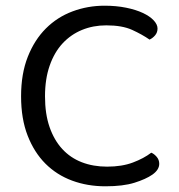

<svg xmlns="http://www.w3.org/2000/svg" viewBox="-20 -641 628 674"><path d="M533 -541Q533 -527 524.5 -517Q516 -507 505 -502Q479 -520 444 -536Q409 -552 353 -552Q307 -552 268 -536Q229 -520 200 -489Q171 -458 154.5 -411Q138 -364 138 -303Q138 -241 154 -195Q170 -149 198.5 -118Q227 -87 267 -71.5Q307 -56 356 -56Q408 -56 446.5 -70.5Q485 -85 511 -105Q521 -101 530 -90.5Q539 -80 539 -66Q539 -45 515 -28Q492 -12 452 0.5Q412 13 350 13Q287 13 233 -7Q179 -27 139.5 -66.5Q100 -106 77 -165Q54 -224 54 -303Q54 -382 77.5 -441.5Q101 -501 141 -541Q181 -581 234.5 -601Q288 -621 347 -621Q388 -621 422.5 -614Q457 -607 481.5 -595.5Q506 -584 519.5 -569.5Q533 -555 533 -541Z"/></svg>

Font: Baloo Da 2
Style: Regular
Weight: 400
Designer: Noopur Datye, Sulekha Rajkumar and Ek Type
Foundry: Ek Type
Version: Version 1.640;hotconv 1.0.111;makeotfexe 2.5.65597; ttfautoh